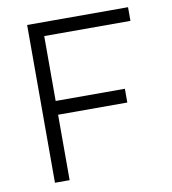

<svg xmlns="http://www.w3.org/2000/svg" viewBox="-79 -762 744 831"><g transform="rotate(-10 293.0 -346.5)"><path d="M95.7 0H160.2V-287.6H464.4V-348.1H160.2V-633.3H539.1V-693.4H95.7Z"/></g></svg>

Font: Cascadia Code Light
Style: Regular
Weight: 300
Monospace: yes
Designer: Aaron Bell
Foundry: Saja Typeworks
Version: Version 2404.023